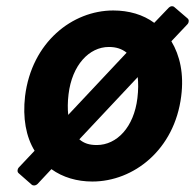

<svg xmlns="http://www.w3.org/2000/svg" viewBox="-20 -548 615 605"><path d="M414 -305C416 -287 416 -264 413 -239C402 -147 348 -91 285 -91C262 -91 245 -96 230 -109ZM195 -186C193 -204 193 -227 196 -251C207 -343 261 -400 323 -400C346 -400 364 -394 379 -382ZM571 -472C576 -478 576 -486 571 -490L529 -526C524 -530 517 -529 512 -524L466 -476C431 -502 386 -515 337 -515C208 -515 80 -415 59 -245C51 -176 62 -117 89 -73L39 -20C34 -14 34 -6 39 -2L80 34C85 38 93 37 98 32L142 -15C178 11 223 24 271 24C401 24 530 -76 551 -245C560 -315 547 -373 520 -418Z"/></svg>

Font: Falling Sky
Style: BdObl
Weight: 700
Designer: Paul D. Hunt
Foundry: Adobe Systems Incorporated
Version: Version 1.02